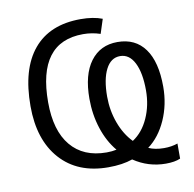

<svg xmlns="http://www.w3.org/2000/svg" viewBox="-84 -810 947 936"><g transform="rotate(-10 389.5 -342.0)"><path d="M714.8 -331.1Q714.8 -242.7 681.2 -167.2Q647.5 -91.8 590.8 -49.8Q623 -35.2 667 -35.2Q705.1 -35.2 734.9 -45.9V28.8Q707.5 41 663.1 41Q576.2 41 503.9 -7.8Q454.1 9.8 383.8 9.8Q232.4 9.8 146.7 -86.2Q61 -182.1 61 -349.1Q61 -532.7 141.4 -628.9Q221.7 -725.1 375 -725.1Q437 -725.1 481.9 -708L459 -637.2Q418 -650.9 374 -650.9Q148.9 -650.9 148.9 -353Q148.9 -212.4 211.2 -137.7Q273.4 -63 388.2 -63Q414.6 -63 437 -67.9Q395 -118.2 372.6 -187.5Q350.1 -256.8 350.1 -335Q350.1 -454.1 398.4 -519Q446.8 -584 532.2 -584Q620.6 -584 667.7 -519Q714.8 -454.1 714.8 -331.1ZM628.9 -328.1Q628.9 -414.6 603.8 -464.4Q578.6 -514.2 533.2 -514.2Q487.3 -514.2 462.2 -465.1Q437 -416 437 -330.1Q437 -261.7 459.7 -199.7Q482.4 -137.7 522.9 -96.2Q572.8 -128.9 600.8 -191.2Q628.9 -253.4 628.9 -328.1Z"/></g></svg>

Font: XL-Viking
Style: Regular
Weight: 400
Foundry: Ascender Corporation
Version: Version 1.10 March 23, 2015